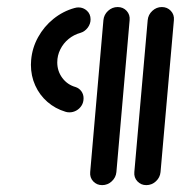

<svg xmlns="http://www.w3.org/2000/svg" viewBox="-20 -539 530 559"><path d="M70 -350.4Q70 -354.8 70.7 -364.4Q73.7 -399.6 90.9 -430.7Q108.1 -461.9 135.7 -484.1Q163.3 -506.3 196.7 -515.6Q203 -517.4 208.5 -517.4Q222.6 -517.4 233.1 -507.8Q243.7 -498.1 243.7 -482.6Q243.7 -469.3 235.2 -458.1Q226.7 -447 214.1 -443.3Q195.2 -438.1 179.8 -425.6Q164.4 -413 155.6 -395.2Q146.7 -377.4 146.7 -357.4Q146.7 -331.9 161.5 -312Q176.3 -292.2 200 -285.6Q210.4 -282.2 216.9 -273.3Q223.3 -264.4 223.3 -253Q223.3 -240.7 217.4 -231.5Q211.5 -222.2 202 -217Q192.6 -211.9 182.2 -211.9Q175.2 -211.9 170.4 -213.7Q140.7 -222.6 118 -242.4Q95.2 -262.2 82.6 -290.2Q70 -318.1 70 -350.4ZM277.4 0Q261.5 0 251.3 -11.1Q241.1 -22.2 242.6 -38.1L281.1 -480.4Q282.6 -496.3 294.6 -507.4Q306.7 -518.5 322.6 -518.5Q338.5 -518.5 348.7 -507.4Q358.9 -496.3 357.4 -480.4L318.9 -38.1Q317.4 -22.2 305.4 -11.1Q293.3 0 277.4 0ZM405.9 0Q390.4 0 380 -11.1Q369.6 -22.2 371.1 -38.1L410 -480.4Q411.5 -496.3 423.5 -507.4Q435.6 -518.5 451.1 -518.5Q467 -518.5 477.4 -507.4Q487.8 -496.3 486.3 -480.4L447.4 -38.1Q445.9 -22.2 433.9 -11.1Q421.9 0 405.9 0Z"/></svg>

Font: 26F Galaxy Sans
Style: Bold Italic
Weight: 700
Italic angle: -5°
Designer: C₂₉H₂₅N₃O₅
Version: Version 1.200